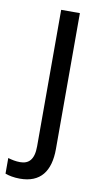

<svg xmlns="http://www.w3.org/2000/svg" viewBox="-128 -578 458 859"><g transform="rotate(10 100.5 -148.0)"><path d="M27 240C120 240 163 183 163 81V-536H78V84C78 145 54 167 15 167C-5 167 -23 163 -40 158V229C-24 235 -1 240 27 240Z"/></g></svg>

Font: Noto Sans Lao Looped SemiCondensed
Style: Regular
Weight: 400
Width: 4
Designer: Mark Frömberg, Ben Mitchell
Foundry: The Fontpad Ltd
Version: Version 1.002